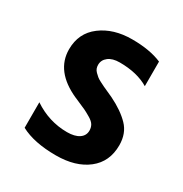

<svg xmlns="http://www.w3.org/2000/svg" viewBox="-128 -612 683 717"><g transform="rotate(30 213.5 -254.0)"><path d="M396 -146Q396 -75 345 -35Q294 5 209 5Q115 5 57 -26V-136Q124 -91 202 -91Q235 -91 253.5 -103.5Q272 -116 272 -138Q272 -151 266 -161.5Q260 -172 243 -182Q226 -192 216.5 -196.5Q207 -201 179 -213Q176 -214 174.5 -215Q173 -216 170 -217Q167 -218 165 -219Q54 -269 54 -363Q54 -433 107 -473Q160 -513 240 -513Q317 -513 368 -491V-385Q318 -415 243 -415Q212 -415 194.5 -401.5Q177 -388 177 -367Q177 -359 179.5 -352Q182 -345 188.5 -338.5Q195 -332 201 -327Q207 -322 218 -316.5Q229 -311 237 -307Q245 -303 259 -297Q273 -291 281 -287Q334 -261 365 -229Q396 -197 396 -146Z"/></g></svg>

Font: Hind Siliguri SemiBold
Style: Regular
Weight: 600
Designer: Jyotish Sonowal
Foundry: Indian Type Foundry
Version: Version 1.001;PS 1.0;hotconv 1.0.86;makeotf.lib2.5.63406; tt